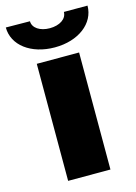

<svg xmlns="http://www.w3.org/2000/svg" viewBox="-156 -764 582 824"><g transform="rotate(-15 135.5 -352.5)"><path d="M136 -568C241 -568 317 -626 317 -705H212C212 -674 180 -653 136 -653C93 -653 61 -674 61 -704L-46 -705C-46 -626 30 -568 136 -568ZM42 0H230V-520H42Z"/></g></svg>

Font: Arthouse Owned Black
Style: Regular
Weight: 900
Designer: Jeremy Tribby
Foundry: Tribby Type
Version: Version 1.000;PS 001.000;hotconv 1.0.88;makeotf.lib2.5.64775